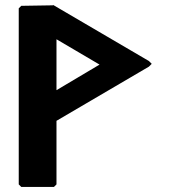

<svg xmlns="http://www.w3.org/2000/svg" viewBox="-20 -733 671 758"><path d="M64 -710 54 -700V-5L64 5H193L203 -5V-256L568 -470L579 -481L568 -492L194 -711L193 -712H192L190 -713L188 -712ZM373 -478 203 -377V-578Z"/></svg>

Font: Hussar Woodtype
Style: Ultra
Weight: 900
Foundry: Cannot Into Space Fonts
Version: Version 1.07